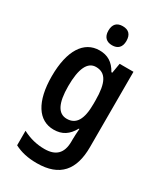

<svg xmlns="http://www.w3.org/2000/svg" viewBox="-240 -846 1008 1179"><g transform="rotate(30 264.0 -256.5)"><path d="M267 -753C226 -753 203 -731 203 -685C203 -640 228 -618 267 -618C307 -618 331 -640 331 -685C331 -731 308 -753 267 -753ZM218 -553C108 -553 42 -451 42 -269C42 -90 107 10 215 10C276 10 316 -17 347 -73H351C349 -48 347 -16 347 4V18C347 104 304 141 226 141C172 141 122 129 70 102V205C116 229 166 240 229 240C392 240 463 152 463 -9V-543H365L353 -473H347C316 -529 275 -553 218 -553ZM250 -454C319 -454 349 -399 349 -274V-249C349 -140 318 -88 252 -88C191 -88 160 -145 160 -267C160 -390 190 -454 250 -454Z"/></g></svg>

Font: Noto Sans Lao UI Cond SemBd
Style: Regular
Weight: 600
Width: 3
Designer: Monotype Design Team
Foundry: Monotype Imaging Inc.
Version: Version 2.000